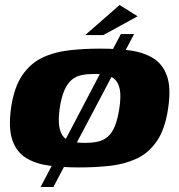

<svg xmlns="http://www.w3.org/2000/svg" viewBox="-20 -661 713 766"><path d="M24 -230Q36 -313 69 -361Q102 -409 150 -431.5Q198 -454 257 -460.5Q316 -467 379 -467Q443 -467 497 -460Q551 -453 590 -429.5Q629 -406 646 -358.5Q663 -311 651 -230Q639 -147 606.5 -99Q574 -51 526 -28.5Q478 -6 419.5 0.5Q361 7 297 7Q232 7 177.5 0Q123 -7 84.5 -30.5Q46 -54 29.5 -101.5Q13 -149 24 -230ZM456 -228Q463 -274 458.5 -301Q454 -328 440 -342.5Q426 -357 405.5 -361.5Q385 -366 357 -366Q329 -366 306 -361.5Q283 -357 266 -342.5Q249 -328 237 -301Q225 -274 218 -228Q212 -183 216.5 -156Q221 -129 234 -114.5Q247 -100 268.5 -95.5Q290 -91 319 -91Q346 -91 368.5 -95.5Q391 -100 408.5 -114.5Q426 -129 437.5 -156Q449 -183 456 -228ZM142 85 462 -525H515L193 85ZM320 -521 457 -641 529 -596 392 -521Z"/></svg>

Font: Genos Thin ExtraBold
Style: Italic
Weight: 800
Italic angle: -8°
Version: Version 1.010